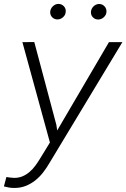

<svg xmlns="http://www.w3.org/2000/svg" viewBox="-36 -743 644 978"><path d="M251 -107.4 255.4 -78.6 519 -528.3H587.4L217.3 85Q202.6 110.8 184.3 134.5Q166 158.2 143.6 176Q121.1 193.8 94.2 204.3Q67.4 214.8 35.2 214.4Q22.5 214.4 9.5 212.2Q-3.4 210 -16.1 206.5L-3.4 158.7Q6.3 160.2 16.6 161.6Q26.9 163.1 37.1 163.1Q60.1 163.1 79.3 154.8Q98.6 146.5 114.7 132.6Q130.9 118.7 144 100.8Q157.2 83 168 64.9L218.3 -17.1L78.1 -528.3L138.7 -528.8ZM219.7 -683.1Q220.2 -690.9 223.9 -698.2Q227.5 -705.6 233.2 -710.9Q238.8 -716.3 245.8 -719.7Q252.9 -723.1 261.2 -723.1Q277.8 -723.1 289.1 -711.4Q300.3 -699.7 298.8 -683.1Q297.9 -667 285.6 -655.8Q273.4 -644.5 257.3 -644Q240.7 -644 229.7 -655.3Q218.8 -666.5 219.7 -683.1ZM427.2 -682.6Q427.7 -690.4 431.2 -697.8Q434.6 -705.1 440.2 -710.4Q445.8 -715.8 453.1 -719.2Q460.4 -722.7 468.8 -722.7Q485.4 -722.7 496.3 -710.9Q507.3 -699.2 506.3 -682.6Q505.4 -666.5 492.9 -655.3Q480.5 -644 464.8 -643.6Q448.2 -643.6 437.3 -654.8Q426.3 -666 427.2 -682.6Z"/></svg>

Font: TypoPRO Roboto Mono
Style: Italic
Weight: 300
Designer: Google
Version: Version 2.000986; 2015; ttfautohint (v1.3)